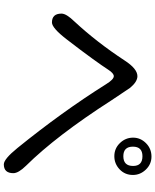

<svg xmlns="http://www.w3.org/2000/svg" viewBox="80 -933 840 1040"><g transform="rotate(90 500.0 -413.0)"><path d="M828.1 -813.5Q869.1 -813.5 898.4 -783.2Q927.7 -752.9 927.7 -712.9Q927.7 -669.9 897.5 -641.1Q867.2 -612.3 826.2 -612.3Q784.2 -612.3 754.9 -642.6Q725.6 -672.9 725.6 -713.9Q725.6 -753.9 755.4 -783.7Q785.2 -813.5 828.1 -813.5ZM826.2 -764.6Q774.4 -764.6 774.4 -712.9Q774.4 -661.1 826.2 -661.1Q878.9 -661.1 878.9 -713.9Q878.9 -764.6 826.2 -764.6ZM392.6 -609.4Q377 -609.4 357.4 -579.1Q337.9 -548.8 296.9 -492.2Q255.9 -435.5 193.8 -355Q131.8 -274.4 101.6 -274.4Q53.7 -274.4 53.7 -326.2Q53.7 -352.5 96.7 -396.5Q209 -517.6 307.6 -668Q352.5 -737.3 392.6 -737.3Q422.9 -737.3 456.1 -697.3L523.4 -596.7Q714.8 -298.8 877.9 -133.8Q918 -92.8 918 -65.4Q918 -13.7 870.1 -13.7Q841.8 -13.7 782.2 -86.9Q585.9 -329.1 435.5 -568.4Q410.2 -609.4 392.6 -609.4Z"/></g></svg>

Font: MotoyaLMaru
Style: W3 mono
Weight: 400
Version: Version 1.01